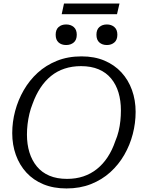

<svg xmlns="http://www.w3.org/2000/svg" viewBox="-20 -1046 826 1083"><path d="M355 17Q282 17 225 -6.5Q168 -30 129 -72.5Q90 -115 69.5 -172Q49 -229 49 -295Q49 -358 65.5 -420Q82 -482 114 -537.5Q146 -593 192.5 -635.5Q239 -678 301 -703Q363 -728 440 -728Q513 -728 569.5 -704Q626 -680 665 -637.5Q704 -595 724.5 -538Q745 -481 745 -415Q745 -352 729 -290Q713 -228 681 -172.5Q649 -117 602 -74.5Q555 -32 493 -7.5Q431 17 355 17ZM437 -673Q387 -673 344.5 -659Q302 -645 268 -617.5Q234 -590 208 -550.5Q182 -511 164 -461Q153 -434 146 -404.5Q139 -375 135.5 -345.5Q132 -316 132 -287Q132 -232 146 -186.5Q160 -141 188 -107Q216 -73 258.5 -55Q301 -37 358 -37Q408 -37 450 -51Q492 -65 526.5 -92.5Q561 -120 587 -159.5Q613 -199 630 -249Q642 -277 649 -306Q656 -335 659 -364.5Q662 -394 662 -423Q662 -478 648.5 -523.5Q635 -569 607 -603Q579 -637 536.5 -655Q494 -673 437 -673ZM353 -792Q327 -792 310.5 -806.5Q294 -821 294 -850Q294 -879 310.5 -893.5Q327 -908 353 -908Q379 -908 396 -893.5Q413 -879 413 -850Q413 -821 396 -806.5Q379 -792 353 -792ZM583 -792Q557 -792 540.5 -806.5Q524 -821 524 -850Q524 -879 540.5 -893.5Q557 -908 583 -908Q608 -908 625 -893.5Q642 -879 642 -850Q642 -821 625 -806.5Q608 -792 583 -792ZM341 -1026H654L640 -966H328Z"/></svg>

Font: Roboto Serif 20pt Light
Style: Italic
Weight: 300
Italic angle: -10°
Version: Version 1.007